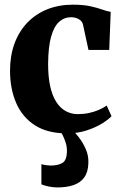

<svg xmlns="http://www.w3.org/2000/svg" viewBox="-20 -574 532 842"><path d="M274.5 11Q188.5 11 133.2 -24.5Q78 -60 51 -122.2Q24 -184.5 24 -264Q24 -329.5 43.5 -382.8Q63 -436 99.5 -474.2Q136 -512.5 186.8 -533Q237.5 -553.5 300 -553.5Q344.5 -553.5 375.5 -546.8Q406.5 -540 428 -532.2Q449.5 -524.5 465.5 -522L459 -355H368L344 -466Q341.5 -477 333.5 -484.2Q325.5 -491.5 314.5 -495Q303.5 -498.5 292 -498.5Q262 -498.5 239.5 -478.5Q217 -458.5 204.2 -413.5Q191.5 -368.5 191 -293Q191 -236.5 200.2 -195.2Q209.5 -154 226.8 -127Q244 -100 268.2 -86.8Q292.5 -73.5 321.5 -73.5Q347 -73.5 370.2 -78.5Q393.5 -83.5 413.5 -92.2Q433.5 -101 448 -111L469 -64.5Q456 -50 427.2 -32.2Q398.5 -14.5 359.2 -1.8Q320 11 274.5 11ZM231.5 248Q214 248 194.2 244Q174.5 240 161.5 234.5V146Q171.5 149 183.5 150.5Q195.5 152 201.5 152Q235 152 254.2 140.2Q273.5 128.5 273.5 86Q273.5 69 268 51.5Q262.5 34 255.2 19.5Q248 5 241.5 -2.5L279.5 -6.5L298 -2.5Q309.5 7 326.2 28.8Q343 50.5 356 79.5Q369 108.5 367.5 141.5Q366.5 180.5 349.5 204Q332.5 227.5 302.2 237.8Q272 248 231.5 248Z"/></svg>

Font: Merriweather 60pt ExtraBold
Style: Regular
Weight: 800
Version: Version 2.100